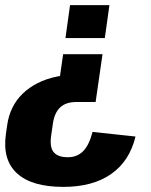

<svg xmlns="http://www.w3.org/2000/svg" viewBox="-34 -560 589 751"><path d="M-6 -70Q-1 -107 14.5 -138.5Q30 -170 55 -194Q80 -218 113.5 -235Q147 -252 188.5 -260.5Q230 -269 279 -269L193 -210L213 -348H367L340 -161H264Q224 -161 201.5 -140Q179 -119 173 -77L166 -29Q162 -1 167 17.5Q172 36 188 45.5Q204 55 231 55Q268 55 291.5 31Q315 7 328 -44L496 -26Q473 70 401 120.5Q329 171 214 171Q90 171 32.5 118Q-25 65 -11 -35ZM222 -411 240 -540H394L376 -411Z"/></svg>

Font: Pathway Extreme Condensed ExtraBold
Style: Italic
Weight: 800
Width: 3
Italic angle: -8°
Version: Version 1.001;gftools[0.9.26]